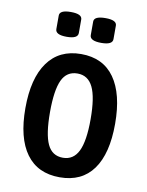

<svg xmlns="http://www.w3.org/2000/svg" viewBox="-81 -759 632 824"><g transform="rotate(10 235.0 -346.5)"><path d="M236 7Q140 7 90 -61.5Q40 -130 40 -260Q40 -390 90.5 -460Q141 -530 236 -530Q332 -530 381.5 -460Q431 -390 431 -260Q431 -130 381.5 -61.5Q332 7 236 7ZM235 -78Q281 -78 302.5 -122Q324 -166 324 -261Q324 -357 302.5 -401Q281 -445 235 -445Q188 -445 167.5 -401Q147 -357 147 -261Q147 -166 167.5 -122Q188 -78 235 -78ZM312 -592Q262 -592 262 -617V-676Q262 -700 312 -700Q361 -700 361 -676V-617Q361 -592 312 -592ZM161 -592Q112 -592 112 -617V-676Q112 -700 161 -700Q210 -700 210 -676V-617Q210 -592 161 -592Z"/></g></svg>

Font: Asap Condensed Medium
Style: Regular
Weight: 500
Width: 3
Designer: Pablo Cosgaya
Foundry: Omnibus-Type
Version: Version 3.001; ttfautohint (v1.8.4.7-5d5b)